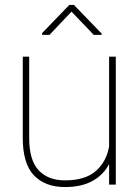

<svg xmlns="http://www.w3.org/2000/svg" viewBox="-20 -746 560 776"><path d="M359 -605 269 -699 180 -605H150V-612L260 -726H279L391 -610V-605ZM448 0H421V-83Q398 -39 353.5 -14.5Q309 10 243 10Q162 10 117 -37.5Q72 -85 72 -189V-517H98V-188Q98 -98 136.5 -57.5Q175 -17 242 -17Q324 -17 367 -54.5Q410 -92 421 -154V-517H448Z"/></svg>

Font: FreesentationVF
Style: Regular
Weight: 400
Designer: glyphs from Roboto by Christian Robertson / Hangul glyphs from Noto Sans CJK(Source Han Sans) by Jang Soo-young and Kang
Foundry: PT&
Version: Version 2.001;Glyphs 3.3.1 (3343)